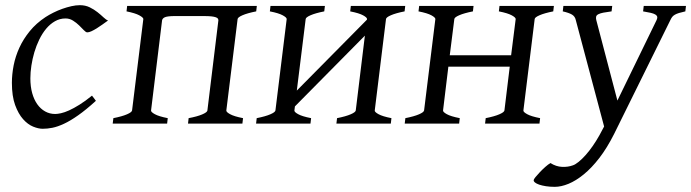

<svg xmlns="http://www.w3.org/2000/svg" viewBox="-20 -477 2667 741"><path d="M397 -397.9Q386.7 -390.6 375.2 -382.3Q363.8 -374 353 -367.4Q342.3 -360.8 332.8 -356.4Q323.2 -352.1 316.9 -352.1Q311.5 -352.1 303.7 -360.4Q295.9 -368.7 285.4 -378.9Q274.9 -389.2 261.7 -397.5Q248.5 -405.8 232.9 -405.8Q210.9 -405.8 192.1 -395Q173.3 -384.3 158.2 -366.2Q143.1 -348.1 131.6 -324.5Q120.1 -300.8 112.5 -275.1Q105 -249.5 101.1 -223.6Q97.2 -197.8 97.2 -174.8Q97.2 -143.1 104.2 -117.7Q111.3 -92.3 124 -74.5Q136.7 -56.6 154.3 -46.9Q171.9 -37.1 192.9 -37.1Q201.7 -37.1 215.3 -40Q229 -43 246.8 -51Q264.6 -59.1 286.6 -72.8Q308.6 -86.4 335 -107.9Q338.9 -102.5 343.3 -97.2Q347.7 -91.8 350.1 -87.9Q312 -53.2 281.7 -32Q251.5 -10.7 226.8 0.7Q202.1 12.2 182.4 16.1Q162.6 20 145 20Q128.4 20 107.9 11.7Q87.4 3.4 69.1 -17.1Q50.8 -37.6 38.3 -71.8Q25.9 -106 25.9 -157.2Q25.9 -189.9 32.7 -224.9Q39.6 -259.8 54.9 -293.2Q70.3 -326.7 95 -356.9Q119.6 -387.2 155.8 -411.1Q169.4 -419.9 186 -428.2Q202.6 -436.5 220.5 -442.9Q238.3 -449.2 255.6 -453.1Q272.9 -457 288.1 -457Q309.6 -457 326.4 -448.7Q343.3 -440.4 356.4 -429.9Q369.6 -419.4 379.6 -409.9Q389.6 -400.4 397 -397.9Z M705.6 0 708 -21Q741.2 -27.3 759.8 -35.2Q778.3 -43 780.3 -49.8L822.8 -398.4Q822.8 -402.3 820.8 -405.3Q818.8 -408.2 812.7 -410.4Q806.6 -412.6 795.7 -413.8Q784.7 -415 767.1 -415H651.4Q625.5 -414.6 616.2 -410.4Q606.9 -406.2 605.5 -398.4L563 -50.8Q562 -44.9 577.4 -36.4Q592.8 -27.8 627.4 -21L625 0H415L417.5 -21Q451.7 -27.8 470.2 -35.9Q488.8 -43.9 489.7 -50.8L533.2 -403.8Q532.7 -409.7 517.3 -418Q502 -426.3 468.3 -433.1L470.7 -454.1H971.2L968.8 -433.1Q934.6 -426.3 916 -418.2Q897.5 -410.2 897 -403.3L853.5 -50.8Q852.5 -44.9 867.9 -36.4Q883.3 -27.8 918 -21L915.5 0Z M1278.3 0 1280.8 -21Q1314.9 -27.8 1333.5 -35.9Q1352.1 -43.9 1353 -50.8L1388.2 -339.4L1118.2 -66.4L1116.2 -50.8Q1115.2 -44.9 1130.6 -36.4Q1146 -27.8 1180.7 -21L1178.2 0H968.3L970.7 -21Q1004.9 -27.8 1023.4 -35.9Q1042 -43.9 1043 -50.8L1086.4 -403.3Q1086.9 -409.2 1071.5 -417.7Q1056.2 -426.3 1021.5 -433.1L1023.9 -454.1H1233.9L1231.4 -433.1Q1197.3 -426.3 1178.7 -418.2Q1160.2 -410.2 1159.7 -403.3L1125.5 -127.4L1396 -400.9L1396.5 -403.3Q1397 -409.2 1381.6 -417.7Q1366.2 -426.3 1331.5 -433.1L1334 -454.1H1543.9L1541.5 -433.1Q1507.3 -426.3 1488.8 -418.2Q1470.2 -410.2 1469.7 -403.3L1426.3 -50.8Q1425.3 -44.9 1440.7 -36.4Q1456.1 -27.8 1490.7 -21L1488.3 0Z M1852.1 0 1854.5 -21Q1888.7 -27.8 1907.2 -35.9Q1925.8 -43.9 1926.8 -50.8L1947.3 -219.7H1710.4L1689.9 -50.8Q1689 -44.9 1704.3 -36.4Q1719.7 -27.8 1754.4 -21L1752 0H1542L1544.4 -21Q1578.6 -27.8 1597.2 -35.9Q1615.7 -43.9 1616.7 -50.8L1660.2 -403.3Q1660.6 -409.2 1645.3 -417.7Q1629.9 -426.3 1595.2 -433.1L1597.7 -454.1H1807.6L1805.2 -433.1Q1771 -426.3 1752.4 -418.2Q1733.9 -410.2 1733.4 -403.3L1715.8 -263.7H1952.6L1970.2 -403.3Q1970.7 -409.2 1955.3 -417.7Q1939.9 -426.3 1905.3 -433.1L1907.7 -454.1H2117.7L2115.2 -433.1Q2081.1 -426.3 2062.5 -418.2Q2043.9 -410.2 2043.5 -403.3L2000 -50.8Q1999 -44.9 2014.4 -36.4Q2029.8 -27.8 2064.5 -21L2062 0Z M2625 -433.1Q2609.9 -429.7 2600.3 -426.8Q2590.8 -423.8 2584.5 -420.2Q2578.1 -416.5 2574.5 -411.9Q2570.8 -407.2 2567.4 -399.9L2350.1 40Q2322.8 94.2 2293 132.8Q2263.2 171.4 2232.9 196Q2202.6 220.7 2174.1 232.4Q2145.5 244.1 2121.1 244.1Q2102.5 244.1 2087.2 241.7Q2071.8 239.3 2061 235.6Q2050.3 231.9 2044.4 227.1Q2039.6 223.1 2039.6 219.2V218.3Q2039.6 215.3 2046.6 206.5Q2053.7 197.8 2063.7 187.3Q2073.7 176.8 2084.7 167Q2095.7 157.2 2104.5 152.3Q2126 166 2149.2 167Q2172.4 168 2190.9 161.1Q2200.2 158.2 2213.4 147.5Q2226.6 136.7 2240.5 121.1Q2254.4 105.5 2268.1 85.7Q2281.7 65.9 2293.5 44.9L2311.5 11.2L2202.1 -399.9Q2199.2 -413.6 2187.5 -420.7Q2175.8 -427.7 2151.9 -433.1L2154.3 -454.1H2342.8L2340.3 -433.1Q2321.3 -430.7 2308.8 -428.2Q2296.4 -425.8 2289.3 -422.1Q2282.2 -418.5 2280.8 -413.1Q2279.3 -407.7 2281.2 -399.9L2362.8 -88.9L2514.2 -399.9Q2517.6 -407.2 2516.4 -412.4Q2515.1 -417.5 2509 -421.1Q2502.9 -424.8 2491.2 -427.5Q2479.5 -430.2 2461.9 -433.1L2464.4 -454.1H2627.4Z"/></svg>

Font: Akkhara
Style: Italic
Weight: 400
Italic angle: -7°
Designer: J. Victor Gaultney
Version: Version 1.00 June 13, 2006, initial release